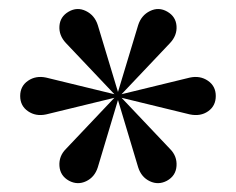

<svg xmlns="http://www.w3.org/2000/svg" viewBox="-20 -701 526 428"><path d="M251 -491 243 -496 288 -645Q295 -667 314.5 -676.5Q334 -686 353 -675Q372 -664 373.5 -643Q375 -622 359 -605ZM134 -298Q114 -309 112.5 -331Q111 -353 127 -369L235 -483L243 -478L198 -328Q191 -306 172 -297Q153 -288 134 -298ZM83 -446Q60 -441 42.5 -453Q25 -465 25 -487Q25 -509 42.5 -521Q60 -533 83 -528L235 -491V-483ZM352 -298Q333 -288 314 -297Q295 -306 288 -328L243 -478L251 -483L359 -369Q375 -353 373.5 -331Q372 -309 352 -298ZM243 -478 235 -483V-491L243 -496L251 -491V-483ZM235 -491 127 -605Q111 -622 112.5 -643Q114 -664 133 -675Q152 -686 171.5 -676.5Q191 -667 198 -645L243 -496ZM403 -446 251 -483V-491L403 -528Q426 -533 443.5 -521Q461 -509 461 -487Q461 -465 444 -453Q427 -441 403 -446Z"/></svg>

Font: Brygada 1918 SemiBold
Style: Regular
Weight: 600
Designer: Mateusz Machalski | Borys Kosmynka | Przemek Hoffer
Foundry: NIEPODLEGLA 2018
Version: Version 3.006